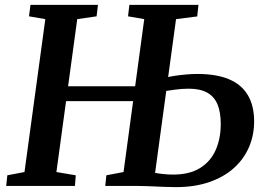

<svg xmlns="http://www.w3.org/2000/svg" viewBox="-20 -763 1091 788"><path d="M5.5 0 10 -43.5 80.5 -57 166 -684.5 99 -696 105 -743H382L376.5 -696L297 -684.5L211.5 -57L291 -43.5L287.5 0ZM233 -348V-409H586V-348ZM702 5Q680 5 650 3.8Q620 2.5 590.8 1.2Q561.5 0 539.5 0H412L416.5 -43.5L487 -57L572 -684.5L505.5 -696L511 -743H794.5L789.5 -695.5L702.5 -684.5L616.5 -53.5Q632 -50.5 651.8 -48.5Q671.5 -46.5 690 -46.5Q758.5 -46.5 801.8 -73.8Q845 -101 865.5 -148Q886 -195 886 -254.5Q886 -302 872.8 -334.2Q859.5 -366.5 830.5 -382.8Q801.5 -399 754.5 -399Q727 -399 699.2 -395.2Q671.5 -391.5 652.5 -388.5L659 -444Q675.5 -448.5 697 -451.8Q718.5 -455 742.5 -457.2Q766.5 -459.5 790 -459.5Q868 -459.5 919.8 -437.8Q971.5 -416 997.2 -372.5Q1023 -329 1023 -265Q1023 -207.5 1001.5 -158.2Q980 -109 939 -72.5Q898 -36 838.2 -15.5Q778.5 5 702 5Z"/></svg>

Font: Merriweather 20pt SemiBold
Style: Italic
Weight: 600
Italic angle: -7.8°
Version: Version 2.101